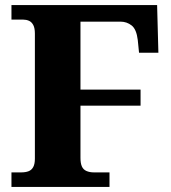

<svg xmlns="http://www.w3.org/2000/svg" viewBox="-20 -734 673 754"><path d="M25 0V-57H63Q80 -57 92 -61.5Q104 -66 110.5 -78Q117 -90 117 -111V-602Q117 -624 110.5 -636Q104 -648 93.5 -652.5Q83 -657 71 -657H25V-714H597L602 -527H526L521 -577Q516 -619 497 -634Q478 -649 453 -649H296V-382H532V-319H296V-114Q296 -93 301.5 -80.5Q307 -68 319.5 -62.5Q332 -57 349 -57H410V0Z"/></svg>

Font: Noto Serif Tibetan ExtraBold
Style: Regular
Weight: 800
Version: Version 2.103